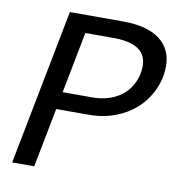

<svg xmlns="http://www.w3.org/2000/svg" viewBox="-76 -729 752 800"><g transform="rotate(10 300.0 -329.5)"><path d="M307.1 -251H169.9L121.1 0H27.8L155.8 -658.7H380.4Q481.9 -658.7 535.6 -618.9Q589.4 -579.1 589.4 -505.4Q589.4 -439 553 -378.9Q516.6 -318.8 451.9 -284.9Q387.2 -251 307.1 -251ZM493.7 -489.3Q493.7 -584 354.5 -584H234.4L184.1 -324.7H308.1Q363.8 -324.7 406.5 -346.2Q449.2 -367.7 471.4 -406.7Q493.7 -445.8 493.7 -489.3Z"/></g></svg>

Font: Cousine
Style: Italic
Weight: 400
Italic angle: -12°
Monospace: yes
Designer: Steve Matteson
Foundry: Monotype Imaging Inc.
Version: Version 1.21